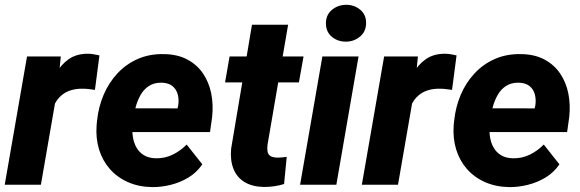

<svg xmlns="http://www.w3.org/2000/svg" viewBox="-21 -761 2391 791"><path d="M216.3 -397 147.5 0H-1.5L90.3 -528.3H229.5ZM388.7 -532.7 370.1 -390.6Q357.4 -392.6 345.2 -394Q333 -395.5 320.3 -395.5Q292.5 -396 270.3 -388.9Q248 -381.8 231.7 -367.7Q215.3 -353.5 204.6 -332.8Q193.8 -312 188.5 -285.6L161.1 -299.3Q166.5 -336.9 177.7 -378.7Q189 -420.4 209.2 -457.3Q229.5 -494.1 261.5 -516.8Q293.5 -539.6 340.3 -539.6Q352.5 -539.6 364.5 -537.6Q376.5 -535.6 388.7 -532.7Z M605 9.8Q550.3 8.8 506.1 -10.7Q461.9 -30.3 431.6 -64.7Q401.4 -99.1 387.2 -145Q373 -190.9 377 -245.1L378.9 -264.2Q384.8 -320.8 406 -370.6Q427.2 -420.4 462.9 -458.7Q498.5 -497.1 547.1 -518.3Q595.7 -539.6 655.8 -538.1Q710.9 -537.1 750.7 -515.9Q790.5 -494.6 815.2 -458.5Q839.8 -422.4 849.1 -376.5Q858.4 -330.6 853 -279.3L844.2 -216.8H430.7L446.3 -314.9L710.4 -314.5L713.4 -327.6Q716.8 -352.5 710.9 -373.3Q705.1 -394 689 -406.7Q672.9 -419.4 645.5 -420.4Q613.8 -420.9 592.3 -406.7Q570.8 -392.6 557.6 -368.9Q544.4 -345.2 537.4 -317.6Q530.3 -290 526.9 -264.2L524.9 -245.6Q522.9 -220.2 526.6 -196.3Q530.3 -172.4 541.3 -153.1Q552.2 -133.8 571.5 -121.8Q590.8 -109.9 619.6 -108.9Q657.2 -107.9 689.7 -123.5Q722.2 -139.2 748 -165.5L812.5 -84Q790 -50.8 755.9 -30Q721.7 -9.3 682.4 0.5Q643.1 10.3 605 9.8Z M1229.5 -528.3 1210.4 -421.4H906.2L924.8 -528.3ZM1017.1 -659.2H1166L1081.1 -164.6Q1079.1 -147.5 1081.3 -136.2Q1083.5 -125 1092 -118.9Q1100.6 -112.8 1118.7 -111.8Q1129.4 -111.3 1139.6 -112.5Q1149.9 -113.8 1160.2 -114.7L1149.4 -2.9Q1129.4 3.4 1108.6 6.3Q1087.9 9.3 1066.4 9.3Q1018.1 8.3 986.3 -11Q954.6 -30.3 940.7 -65.7Q926.8 -101.1 931.2 -148.4Z M1456.1 -528.3 1364.7 0H1215.3L1307.1 -528.3ZM1321.8 -662.6Q1320.8 -698.2 1345.5 -719.5Q1370.1 -740.7 1404.3 -741.2Q1437 -741.7 1461.9 -721.9Q1486.8 -702.1 1487.3 -668Q1487.8 -632.3 1463.1 -611.1Q1438.5 -589.8 1404.8 -589.4Q1372.1 -588.9 1347.4 -608.4Q1322.8 -627.9 1321.8 -662.6Z M1687.5 -397 1618.7 0H1469.7L1561.5 -528.3H1700.7ZM1859.9 -532.7 1841.3 -390.6Q1828.6 -392.6 1816.4 -394Q1804.2 -395.5 1791.5 -395.5Q1763.7 -396 1741.5 -388.9Q1719.2 -381.8 1702.9 -367.7Q1686.5 -353.5 1675.8 -332.8Q1665 -312 1659.7 -285.6L1632.3 -299.3Q1637.7 -336.9 1648.9 -378.7Q1660.2 -420.4 1680.4 -457.3Q1700.7 -494.1 1732.7 -516.8Q1764.6 -539.6 1811.5 -539.6Q1823.7 -539.6 1835.7 -537.6Q1847.7 -535.6 1859.9 -532.7Z M2076.2 9.8Q2021.5 8.8 1977.3 -10.7Q1933.1 -30.3 1902.8 -64.7Q1872.6 -99.1 1858.4 -145Q1844.2 -190.9 1848.1 -245.1L1850.1 -264.2Q1856 -320.8 1877.2 -370.6Q1898.4 -420.4 1934.1 -458.7Q1969.7 -497.1 2018.3 -518.3Q2066.9 -539.6 2127 -538.1Q2182.1 -537.1 2221.9 -515.9Q2261.7 -494.6 2286.4 -458.5Q2311 -422.4 2320.3 -376.5Q2329.6 -330.6 2324.2 -279.3L2315.4 -216.8H1901.9L1917.5 -314.9L2181.6 -314.5L2184.6 -327.6Q2188 -352.5 2182.1 -373.3Q2176.3 -394 2160.2 -406.7Q2144 -419.4 2116.7 -420.4Q2085 -420.9 2063.5 -406.7Q2042 -392.6 2028.8 -368.9Q2015.6 -345.2 2008.5 -317.6Q2001.5 -290 1998 -264.2L1996.1 -245.6Q1994.1 -220.2 1997.8 -196.3Q2001.5 -172.4 2012.5 -153.1Q2023.4 -133.8 2042.7 -121.8Q2062 -109.9 2090.8 -108.9Q2128.4 -107.9 2160.9 -123.5Q2193.4 -139.2 2219.2 -165.5L2283.7 -84Q2261.2 -50.8 2227.1 -30Q2192.9 -9.3 2153.6 0.5Q2114.3 10.3 2076.2 9.8Z"/></svg>

Font: Roboto ExtraBold
Style: Italic
Weight: 800
Designer: Christian Robertson
Foundry: Google
Version: Version 3.009; 2024